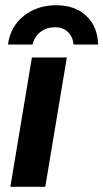

<svg xmlns="http://www.w3.org/2000/svg" viewBox="-20 -722 399 742"><path d="M20 0 103.3 -500H238.3L155 0ZM10.8 -550Q20 -619.2 71.7 -660.4Q123.3 -701.7 196.7 -701.7Q270.8 -701.7 314.2 -660Q357.5 -618.3 359.2 -550H264.2Q260.8 -582.5 240.8 -600Q220.8 -617.5 190 -616.7Q157.5 -615.8 135 -597.5Q112.5 -579.2 105.8 -550Z"/></svg>

Font: Familjen Grotesk GF
Style: Bold Italic
Weight: 700
Designer: Anders Wikstroem, Jonas Baeckman, Matilda Gysing, Kristian Moeller
Foundry: Familjen STHML AB
Version: Version 2.000; Beta; Release 4; Build 6